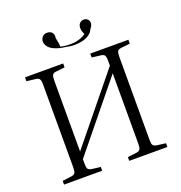

<svg xmlns="http://www.w3.org/2000/svg" viewBox="-160 -1065 1130 1201"><g transform="rotate(-20 405.0 -464.5)"><path d="M371.1 -804.2Q353 -806.2 336.2 -809.6Q319.3 -813 300.8 -820.1Q282.2 -827.1 269.3 -836.7Q256.3 -846.2 248.5 -860.8Q240.7 -875.5 242.2 -893.1Q247.1 -912.1 260.3 -921.9Q273.4 -931.6 294.9 -928.2Q314 -924.8 321.5 -910.6Q329.1 -896.5 325.2 -878.9Q335 -838.9 334 -818.8Q382.3 -807.1 436 -814Q477.5 -822.3 502.9 -841.8Q484.9 -877 493.2 -901.9Q498.5 -917 511.7 -923.8Q524.9 -930.7 543 -925.8Q564 -915.5 564.5 -895.5Q564.9 -875.5 548.8 -858.9Q541.5 -838.4 521.2 -824.2Q501 -810.1 475.1 -804.2Q449.2 -798.3 421.9 -798.3Q394.5 -798.3 371.1 -804.2ZM61 0V-24.9L121.1 -32.2Q140.1 -35.2 146 -45.4Q151.9 -55.7 151.9 -82V-633.8Q151.9 -659.2 145.3 -669.2Q138.7 -679.2 119.1 -681.2L61 -688V-713.9H314.9V-688L254.9 -681.2Q236.8 -679.2 231.4 -668.5Q226.1 -657.7 226.1 -630.9V-160.2L585 -601.1V-633.8Q585 -660.2 578.6 -669.7Q572.3 -679.2 551.8 -681.2L495.1 -688V-713.9H749V-688L689.9 -681.2Q670.9 -679.2 665 -668.7Q659.2 -658.2 659.2 -630.9V-79.1Q659.2 -53.7 665.3 -44.4Q671.4 -35.2 691.9 -32.2L749 -24.9V0H495.1V-24.9L554.2 -32.2Q573.2 -35.2 579.1 -45.4Q585 -55.7 585 -82V-549.8L226.1 -108.9V-79.1Q226.1 -53.7 231.9 -44.4Q237.8 -35.2 256.8 -32.2L314.9 -24.9V0Z"/></g></svg>

Font: Literata Light
Style: Regular
Weight: 300
Designer: Latin by Veronika Burian and Jose Scaglione. Greek by Irene Vlachou. Cyrillic by Vera Evstafieva.
Foundry: TypeTogether
Version: Version 3.021